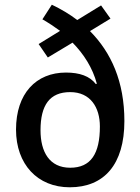

<svg xmlns="http://www.w3.org/2000/svg" viewBox="-20 -785 596 815"><path d="M200 -765 160 -703C186 -688 212 -671 235 -654L144 -598L183 -541L288 -604C336 -555 373 -497 391 -430L387 -428C361 -462 318 -477 260 -477C133 -477 48 -388 48 -235C48 -88 139 10 276 10C422 10 508 -87 508 -271C508 -439 452 -562 362 -653L449 -706L409 -762L308 -700C275 -725 238 -747 200 -765ZM278 -394C364 -394 404 -329 404 -248C404 -133 366 -73 278 -73C190 -73 152 -140 152 -232C152 -339 191 -394 278 -394Z"/></svg>

Font: Noto Sans Devanagari SemiCondensed Medium
Style: Regular
Weight: 500
Width: 4
Designer: Jelle Bosma - Monotype Design Team
Foundry: Monotype Imaging Inc.
Version: Version 2.004